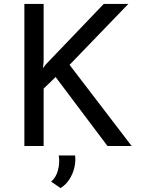

<svg xmlns="http://www.w3.org/2000/svg" viewBox="-20 -743 719 977"><path d="M202 -432 199 -396 212 -414 508 -723H633L334 -413L650 0H527L263 -351L202 -292V0H104V-723H202ZM288 214 240 181Q265 161 275 123Q285 85 279 48H362Q366 75 359 107Q352 139 334.5 167.5Q317 196 288 214Z"/></svg>

Font: Josefin Sans Thin
Style: Regular
Weight: 400
Version: Version 2.000